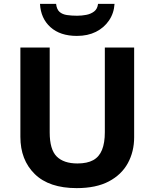

<svg xmlns="http://www.w3.org/2000/svg" viewBox="-20 -959 796 989"><path d="M671 -252Q671 -178 638.5 -118.5Q606 -59 540.5 -24.5Q475 10 375 10Q233 10 159 -62.5Q85 -135 85 -254V-714H236V-277Q236 -189 272 -153Q308 -117 379 -117Q429 -117 460 -134Q491 -151 505.5 -187Q520 -223 520 -278V-714H671ZM570 -939Q567 -891 541.5 -853.5Q516 -816 474 -795Q432 -774 376 -774Q290 -774 240 -819Q190 -864 186 -939H269Q272 -911 286.5 -898Q301 -885 325 -881.5Q349 -878 377 -878Q401 -878 424.5 -882.5Q448 -887 465 -900Q482 -913 485 -939Z"/></svg>

Font: Noto Sans Devanagari
Style: Regular
Weight: 400
Designer: Jelle Bosma - Monotype Design Team
Foundry: Monotype Imaging Inc.
Version: Version 2.003